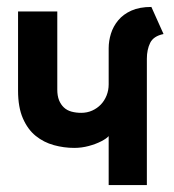

<svg xmlns="http://www.w3.org/2000/svg" viewBox="-20 -533 501 553"><path d="M293 0H403V-364Q403 -390 412.5 -409.5Q422 -429 451 -435L416 -513Q382 -513 358.5 -502.5Q335 -492 320.5 -474.5Q306 -457 299.5 -436Q293 -415 293 -394V-290Q293 -273 287 -258Q281 -243 270.5 -232Q260 -221 245.5 -214.5Q231 -208 214 -208Q199 -208 186 -211.5Q173 -215 164 -223.5Q155 -232 150 -244.5Q145 -257 145 -275V-500H32V-272Q32 -224 46 -192Q60 -160 83 -141.5Q106 -123 135 -115Q164 -107 194 -107Q215 -107 235.5 -112.5Q256 -118 271.5 -126Q287 -134 293 -141Z"/></svg>

Font: Advent Pro
Style: Regular
Weight: 400
Designer: VivaRado, Andreas Kalpakidis
Foundry: VivaRado, Andreas Kalpakidis
Version: Version 3.000